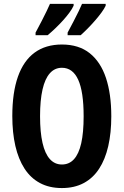

<svg xmlns="http://www.w3.org/2000/svg" viewBox="-20 -953 633 983"><path d="M549.8 -357.9Q549.8 -272.9 534.2 -204.8Q518.6 -136.7 487.3 -88.9Q456.1 -41 408.4 -15.6Q360.8 9.8 296.9 9.8Q232.4 9.8 184.6 -15.9Q136.7 -41.5 105.5 -89.8Q74.2 -138.2 58.6 -206.1Q43 -273.9 43 -358.9Q43 -479 71.8 -560.5Q100.6 -642.1 157.2 -683.6Q213.9 -725.1 296.9 -725.1Q383.3 -725.1 439.2 -680.7Q495.1 -636.2 522.5 -554Q549.8 -471.7 549.8 -357.9ZM185.1 -357.9Q185.1 -275.9 197.8 -220.9Q210.4 -166 235.4 -138.4Q260.3 -110.8 296.9 -110.8Q334 -110.8 358.6 -137.7Q383.3 -164.6 395.8 -219.2Q408.2 -273.9 408.2 -357.9Q408.2 -483.4 380.4 -544.7Q352.5 -606 296.9 -606Q260.3 -606 235.4 -578.1Q210.4 -550.3 197.8 -495.1Q185.1 -439.9 185.1 -357.9ZM521 -933.1V-923.8Q514.2 -908.7 499.5 -888.7Q484.9 -868.7 466.3 -847.4Q447.8 -826.2 428.5 -806.6Q409.2 -787.1 393.1 -772.9H326.2V-786.1Q342.8 -816.9 357.4 -845.2Q372.1 -873.5 383.3 -896.5Q394.5 -919.4 399.9 -933.1ZM356.9 -933.1V-923.8Q349.6 -907.7 335.4 -888.4Q321.3 -869.1 303 -848.9Q284.7 -828.6 264.4 -809.1Q244.1 -789.6 224.1 -772.9H162.1V-786.1Q179.2 -817.9 193.8 -846.2Q208.5 -874.5 219.2 -897Q230 -919.4 235.8 -933.1Z"/></svg>

Font: Open Sans Condensed
Style: Regular
Weight: 400
Width: 3
Designer: Monotype Design Team
Foundry: Monotype Imaging Inc.
Version: Version 3.000